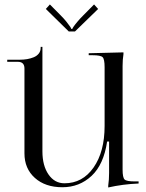

<svg xmlns="http://www.w3.org/2000/svg" viewBox="-20 -826 649 855"><path d="M314 -686H286.1L184.1 -786.1L202.1 -806.2L251 -756.8Q264.6 -743.2 275.9 -729.2Q287.1 -715.3 292.5 -707Q297.9 -698.7 297.9 -696.8H301.8Q301.8 -698.7 307.4 -707Q313 -715.3 324.5 -729Q335.9 -742.7 350.1 -756.8L398.9 -806.2L417 -786.1ZM597.2 -18.1V-8.8Q527.3 -5.9 461.9 8.8V1Q465.8 -25.9 465.8 -56.2V-195.8H457Q441.9 -93.3 387.7 -42.7Q333.5 7.8 257.8 7.8Q181.6 7.8 135.3 -33.7Q88.9 -75.2 88.9 -143.1V-521Q88.9 -550.8 59.1 -550.8H12.2V-560.1H68.8Q85.4 -560.1 100.8 -562.7Q116.2 -565.4 130.1 -571Q144 -576.7 152.6 -587.4Q161.1 -598.1 161.1 -612.8V-617.2H168.9V-532.2V-151.9Q168.9 -88.4 196 -49.1Q223.1 -9.8 267.1 -9.8Q347.7 -9.8 396.7 -80.1Q445.8 -150.4 445.8 -265.1V-526.9Q445.8 -562.5 437 -571.3Q428.2 -580.1 392.1 -580.1H375V-588.9L529.8 -592.8V-585Q525.9 -561 525.9 -532.2V-70.8Q525.9 -35.2 534.9 -26.6Q543.9 -18.1 580.1 -18.1Z"/></svg>

Font: FoglihtenNo07calt
Style: Regular
Weight: 500
Designer: gluk (gluksza@wp.pl)
Foundry: gluk (gluksza@wp.pl)
Version: Version 0.844